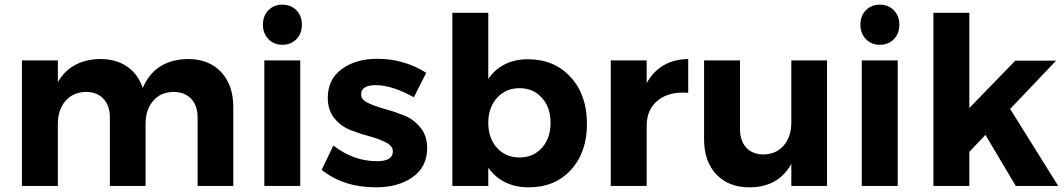

<svg xmlns="http://www.w3.org/2000/svg" viewBox="-20 -797 4561 823"><path d="M786 -544Q875 -544 927.5 -488.5Q980 -433 980 -338V0H827V-293Q827 -345 799 -374Q771 -403 723 -403Q668 -402 636 -364Q604 -326 604 -266V0H451V-293Q451 -344 423.5 -373.5Q396 -403 348 -403Q293 -402 260.5 -364Q228 -326 228 -266V0H74V-538H228V-445Q284 -542 410 -544Q478 -544 525 -511.5Q572 -479 592 -420Q644 -542 786 -544Z M1190 -777Q1227 -777 1250.5 -753Q1274 -729 1274 -691Q1274 -653 1250.5 -629Q1227 -605 1190 -605Q1154 -605 1130.5 -629.5Q1107 -654 1107 -691Q1107 -729 1130.5 -753Q1154 -777 1190 -777ZM1113 -538H1267V0H1113Z M1754 -380Q1661 -432 1590 -432Q1528 -432 1528 -392Q1528 -370 1557 -356Q1586 -342 1628 -330.5Q1670 -319 1711.5 -302.5Q1753 -286 1782 -250.5Q1811 -215 1811 -162Q1811 -82 1749 -38Q1687 6 1592 6Q1452 6 1359 -69L1409 -173Q1496 -106 1596 -106Q1664 -106 1664 -148Q1664 -171 1635.5 -186Q1607 -201 1566 -212Q1525 -223 1483.5 -239Q1442 -255 1413.5 -290Q1385 -325 1385 -377Q1385 -457 1445 -501Q1505 -545 1597 -545Q1712 -545 1807 -485Z M2243 -543Q2356 -543 2426 -466.5Q2496 -390 2496 -266Q2496 -144 2427.5 -69Q2359 6 2246 6Q2134 6 2073 -78V0H1919V-742H2073V-459Q2132 -543 2243 -543ZM2340 -271Q2340 -336 2303 -377.5Q2266 -419 2207 -419Q2148 -419 2110.5 -377.5Q2073 -336 2073 -271Q2073 -204 2110.5 -163Q2148 -122 2207 -122Q2266 -122 2303 -163.5Q2340 -205 2340 -271Z M2752 -441Q2809 -542 2930 -544V-399Q2849 -406 2800.5 -367Q2752 -328 2752 -259V0H2598V-538H2752Z M3372 -538H3525V0H3372V-95Q3317 6 3192 6Q3103 6 3050.5 -49.5Q2998 -105 2998 -200V-538H3152V-244Q3152 -193 3179 -164Q3206 -135 3253 -135Q3308 -136 3340 -174Q3372 -212 3372 -272Z M3751 -777Q3788 -777 3811.5 -753Q3835 -729 3835 -691Q3835 -653 3811.5 -629Q3788 -605 3751 -605Q3715 -605 3691.5 -629.5Q3668 -654 3668 -691Q3668 -729 3691.5 -753Q3715 -777 3751 -777ZM3674 -538H3828V0H3674Z M4334 0 4204 -219 4135 -146V0H3981V-742H4135V-334L4332 -537H4507L4310 -330L4516 0Z"/></svg>

Font: Montserrat-Arabic SemiBold
Style: Regular
Weight: 600
Designer: Mohamed Gaber
Foundry: Kief Type Foundry
Version: Version 5.008;PS 005.008;hotconv 1.0.88;makeotf.lib2.5.64775